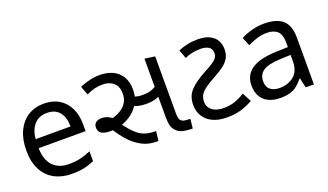

<svg xmlns="http://www.w3.org/2000/svg" viewBox="-62 -1001 2410 1410"><g transform="rotate(-20 1143.5 -296.5)"><path d="M292 -546Q361 -546 410.5 -516Q460 -486 486.5 -431.5Q513 -377 513 -304V-251H146Q148 -160 192.5 -112.5Q237 -65 317 -65Q368 -65 407.5 -74.5Q447 -84 489 -102V-25Q448 -7 408 1.5Q368 10 313 10Q237 10 178.5 -21Q120 -52 87.5 -113.5Q55 -175 55 -264Q55 -352 84.5 -415Q114 -478 167.5 -512Q221 -546 292 -546ZM291 -474Q228 -474 191.5 -433.5Q155 -393 148 -321H421Q421 -367 407 -401Q393 -435 364.5 -454.5Q336 -474 291 -474Z M977 0Q921 0 876.5 -20.5Q832 -41 796.5 -74Q761 -107 732.5 -146.5Q704 -186 680 -225L691 -265Q734 -270 773.5 -287.5Q813 -305 838.5 -337Q864 -369 864 -416Q864 -472 832 -501Q800 -530 747 -530Q713 -530 683.5 -523Q654 -516 619 -499L593 -568Q630 -584 670 -593.5Q710 -603 750 -603Q809 -603 852.5 -582Q896 -561 920.5 -520Q945 -479 945 -418Q945 -364 922.5 -321.5Q900 -279 862.5 -249Q825 -219 778.5 -203.5Q732 -188 685 -188Q639 -188 616 -202.5Q593 -217 593 -249Q593 -274 610 -287.5Q627 -301 654 -301Q680 -301 704.5 -290Q729 -279 763 -246H750Q797 -178 833.5 -140.5Q870 -103 906 -89Q942 -75 986 -75H1000L991 0ZM999 -286Q966 -286 934.5 -294Q903 -302 880 -318L889 -389Q910 -376 937.5 -366.5Q965 -357 996 -357Q1040 -357 1067.5 -367Q1095 -377 1126 -400L1141 -329Q1112 -309 1080.5 -297.5Q1049 -286 999 -286ZM1249 0Q1214 0 1183.5 -7.5Q1153 -15 1132 -37Q1113 -57 1107 -81.5Q1101 -106 1101 -148V-603L1181 -592V-152Q1181 -125 1184 -112.5Q1187 -100 1193 -92Q1204 -78 1225 -75.5Q1246 -73 1267 -73L1259 0Z M1524 10Q1460 10 1414.5 -11.5Q1369 -33 1345 -71.5Q1321 -110 1321 -162Q1321 -230 1364 -274.5Q1407 -319 1483 -359Q1524 -381 1549.5 -397Q1575 -413 1586.5 -429Q1598 -445 1598 -467Q1598 -501 1574 -515.5Q1550 -530 1512 -530Q1477 -530 1447.5 -524Q1418 -518 1388 -504L1363 -572Q1396 -586 1433.5 -594.5Q1471 -603 1514 -603Q1570 -603 1606 -586Q1642 -569 1660 -538.5Q1678 -508 1678 -469Q1678 -427 1661 -398.5Q1644 -370 1615.5 -348.5Q1587 -327 1550 -307Q1495 -277 1463 -254.5Q1431 -232 1417.5 -209Q1404 -186 1404 -154Q1404 -114 1436 -88.5Q1468 -63 1526 -63Q1574 -63 1613 -76.5Q1652 -90 1692 -115L1729 -44Q1682 -18 1635.5 -4Q1589 10 1524 10Z M2014 -545Q2112 -545 2159 -502Q2206 -459 2206 -365V0H2142L2125 -76H2121Q2098 -47 2073.5 -27.5Q2049 -8 2017.5 1Q1986 10 1941 10Q1893 10 1854.5 -7Q1816 -24 1794 -59.5Q1772 -95 1772 -149Q1772 -229 1835 -272.5Q1898 -316 2029 -320L2120 -323V-355Q2120 -422 2091 -448Q2062 -474 2009 -474Q1967 -474 1929 -461.5Q1891 -449 1858 -433L1831 -499Q1866 -518 1914 -531.5Q1962 -545 2014 -545ZM2040 -259Q1940 -255 1901.5 -227Q1863 -199 1863 -148Q1863 -103 1890.5 -82Q1918 -61 1961 -61Q2029 -61 2074 -98.5Q2119 -136 2119 -214V-262Z"/></g></svg>

Font: guzrati15
Style: Regular
Weight: 400
Designer: Jelle Bosma - Monotype Design Team
Foundry: Monotype Imaging Inc.
Version: Version 2.006